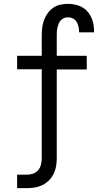

<svg xmlns="http://www.w3.org/2000/svg" viewBox="-20 -763 540 998"><path d="M69 215V145H120Q136 145 152 139.5Q168 134 178.5 121.5Q189 109 193 93Q197 77 197 60V-403H69V-473H197V-579Q197 -599 199.5 -619.5Q202 -640 209 -659Q216 -678 228 -694.5Q240 -711 256.5 -722.5Q273 -734 293 -738.5Q313 -743 333 -743Q361 -743 388 -734Q415 -725 433.5 -704.5Q452 -684 460.5 -657Q469 -630 469 -603Q469 -601 469 -599Q469 -597 469 -595H391Q391 -596 391 -597Q391 -598 391 -599Q391 -612 388 -625Q385 -638 378 -649.5Q371 -661 359 -667Q347 -673 333 -673Q323 -673 313 -669Q303 -665 296 -657.5Q289 -650 285 -640Q281 -630 278.5 -620Q276 -610 275.5 -599.5Q275 -589 275 -579V-473H431V-402H275V60Q275 81 271.5 101.5Q268 122 258.5 141Q249 160 234 175Q219 190 200.5 199Q182 208 161.5 211.5Q141 215 120 215Z"/></svg>

Font: Iosevka Slab
Style: Regular
Weight: 400
Monospace: yes
Designer: Belleve Invis
Foundry: Belleve Invis
Version: Version 11.2.4; ttfautohint (v1.8.3)